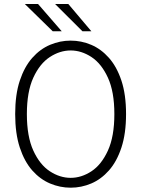

<svg xmlns="http://www.w3.org/2000/svg" viewBox="-20 -904 690 936"><path d="M324.5 11Q272.5 11 224 -9.5Q175.5 -30 137.2 -73.2Q99 -116.5 76.5 -184.8Q54 -253 54 -348Q54 -443 76.5 -510.8Q99 -578.5 137.2 -621.8Q175.5 -665 224 -685.5Q272.5 -706 324.5 -706Q376.5 -706 424.8 -685.5Q473 -665 511.2 -621.8Q549.5 -578.5 572 -510.8Q594.5 -443 594.5 -348Q594.5 -253 572 -184.8Q549.5 -116.5 511.2 -73.2Q473 -30 424.8 -9.5Q376.5 11 324.5 11ZM324.5 -37Q377 -37 425.8 -69Q474.5 -101 506 -169.8Q537.5 -238.5 537.5 -348Q537.5 -457 506 -525.5Q474.5 -594 425.8 -626Q377 -658 324.5 -658Q272 -658 223 -626Q174 -594 142.5 -525.5Q111 -457 111 -348Q111 -238.5 142.5 -169.8Q174 -101 223 -69Q272 -37 324.5 -37ZM382 -751.5 248.5 -884.5H313L425.5 -751.5ZM237 -751.5 101 -884.5H165.5L281 -751.5Z"/></svg>

Font: Trispace ExtraLight
Style: Regular
Weight: 200
Designer: Tyler Finck
Foundry: Etcetera Type Company
Version: Version 1.210; ttfautohint (v1.8.3)